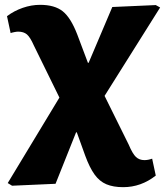

<svg xmlns="http://www.w3.org/2000/svg" viewBox="-20 -544 683 795"><path d="M490 231Q449 231 420.5 219Q392 207 371.5 178.5Q351 150 333 101L298 4H295L210 217L30 225L12 214L226 -140L120 -356Q105 -390 91.5 -401.5Q78 -413 55 -413Q49 -413 39 -411Q29 -409 24 -407L9 -477Q38 -499 74 -511.5Q110 -524 146 -524Q206 -524 239.5 -497.5Q273 -471 300 -401L344 -284H347L445 -515L625 -523L643 -513L413 -147L513 55Q529 93 543 106Q557 119 578 119Q593 119 610 113L625 183Q564 231 490 231Z"/></svg>

Font: Literata 12pt ExtraBold
Style: Regular
Weight: 800
Designer: Latin by Veronika Burian and Jose Scaglione. Greek by Irene Vlachou. Cyrillic by Vera Evstafieva.
Foundry: TypeTogether
Version: Version 3.002